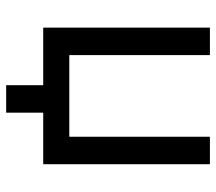

<svg xmlns="http://www.w3.org/2000/svg" viewBox="-59 -521 700 622"><g transform="rotate(90 291.0 -210.0)"><path d="M345 120V0H512V-540H423V-84.5H158.5V-540H69.5V0H256V120Z"/></g></svg>

Font: Hauora Medium
Style: Regular
Weight: 500
Designer: Wayne Shih
Foundry: WCYS
Version: Version 1.001;hotconv 1.0.109;makeotfexe 2.5.65596